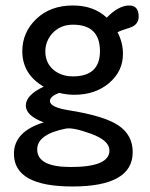

<svg xmlns="http://www.w3.org/2000/svg" viewBox="-20 -553 540 693"><path d="M365.2 -489.3Q408.2 -533.2 446.3 -533.2Q480.5 -533.2 480.5 -493.2Q480.5 -462.9 447.3 -452.6Q414.1 -442.4 404.3 -436.5Q423.8 -399.4 423.8 -358.4Q423.8 -295.9 374 -253.4Q324.2 -210.9 248 -210.9Q220.7 -210.9 193.4 -217.8Q160.2 -205.1 160.2 -188.5Q160.2 -166 226.6 -155.3Q356.4 -134.8 407.7 -100.1Q459 -65.4 459 -3.9Q459 120.1 241.2 120.1Q30.3 120.1 30.3 2Q30.3 -78.1 137.7 -111.3Q73.2 -135.7 73.2 -171.9Q73.2 -210 137.7 -240.2Q60.5 -285.2 60.5 -368.2Q60.5 -436.5 111.3 -484.9Q162.1 -533.2 243.2 -533.2Q318.4 -533.2 365.2 -489.3ZM243.2 -463.9Q197.3 -463.9 168 -431.6Q143.6 -403.3 143.6 -367.2Q143.6 -328.1 170.9 -302.7Q200.2 -277.3 243.2 -277.3Q340.8 -277.3 340.8 -368.2Q340.8 -463.9 243.2 -463.9ZM217.8 -88.9Q114.3 -68.4 114.3 -13.7Q114.3 49.8 235.4 49.8Q375 49.8 375 -9.8Q375 -45.9 309.6 -69.8Q244.1 -93.8 217.8 -88.9Z"/></svg>

Font: MotoyaLMaru
Style: W3 mono
Weight: 400
Version: Version 1.01